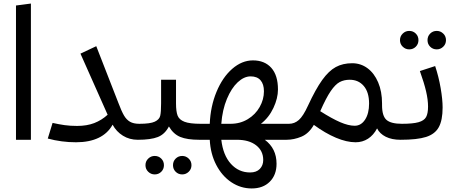

<svg xmlns="http://www.w3.org/2000/svg" viewBox="-20 -787 2567 1081"><path d="M70 0V-756L154 -767V0Z M776 -45 756 0Q709 0 672 -23Q635 -46 614 -85Q587 -36 535 -11Q483 14 408 14Q326 14 249 -7L276 -95Q312 -87 343.5 -82.5Q375 -78 414 -78Q469 -78 510.5 -94Q552 -110 586 -141L433 -485L522 -527L646 -209Q664 -161 678 -137Q692 -113 712 -101.5Q732 -90 764 -90Z M1122 -45 1102 0Q1034 0 995 -16Q956 -32 931 -75Q908 -31 868.5 -15.5Q829 0 756 0L736 -45L765 -90Q826 -90 851.5 -102Q877 -114 882 -135Q887 -156 887 -205V-338H971V-205Q971 -159 980 -136Q989 -113 1018.5 -101.5Q1048 -90 1110 -90ZM799 143Q799 121 814.5 106Q830 91 851 91Q873 91 888 106Q903 121 903 143Q903 165 888 180Q873 195 851 195Q830 195 814.5 180Q799 165 799 143ZM954 143Q954 121 969 106Q984 91 1006 91Q1027 91 1042.5 106Q1058 121 1058 143Q1058 165 1042.5 180Q1027 195 1006 195Q984 195 969 180Q954 165 954 143Z M1582 0H1471Q1537 49 1537 135Q1537 198 1499 236Q1461 274 1397 274Q1335 274 1282.5 239Q1230 204 1197.5 141.5Q1165 79 1161 0H1102L1082 -45L1110 -90H1161Q1165 -188 1199 -270Q1233 -352 1287.5 -399.5Q1342 -447 1404 -447Q1470 -447 1507.5 -405Q1545 -363 1545 -283Q1545 -234 1519.5 -179.5Q1494 -125 1449 -90H1590L1602 -45ZM1226 -90H1278Q1332 -90 1375 -116Q1418 -142 1442 -184.5Q1466 -227 1466 -273Q1466 -313 1447 -335Q1428 -357 1391 -357Q1354 -357 1318.5 -324Q1283 -291 1257.5 -230Q1232 -169 1226 -90ZM1462 114Q1462 62 1422 31Q1382 0 1314 0H1226Q1236 87 1280 135.5Q1324 184 1388 184Q1424 184 1443 164Q1462 144 1462 114Z M2255 -47 2235 0Q2186 0 2152 -17Q2118 -34 2103 -64Q2083 -26 2052 -6Q2021 14 1982 14Q1932 14 1871.5 -11.5Q1811 -37 1747 -84Q1719 -35 1677 -17.5Q1635 0 1593 0H1582L1562 -45L1590 -90H1607Q1638 -90 1662.5 -111.5Q1687 -133 1714 -192Q1757 -285 1794 -336.5Q1831 -388 1870.5 -409.5Q1910 -431 1963 -431Q2011 -431 2049 -403Q2087 -375 2109 -323.5Q2131 -272 2131 -204V-195Q2131 -134 2156 -112Q2181 -90 2243 -90ZM2058 -204Q2058 -268 2028 -303Q1998 -338 1949 -338Q1917 -338 1892.5 -325Q1868 -312 1842 -274Q1816 -236 1783 -161Q1849 -119 1895.5 -99Q1942 -79 1977 -79Q2013 -79 2035.5 -113.5Q2058 -148 2058 -204Z M2390 -187Q2390 -225 2379 -272.5Q2368 -320 2344 -387L2430 -415Q2450 -355 2461 -291Q2472 -227 2472 -182Q2472 -110 2450.5 -71Q2429 -32 2379 -16Q2329 0 2235 0L2215 -45L2243 -90Q2305 -90 2336.5 -99Q2368 -108 2379 -128Q2390 -148 2390 -187ZM2232 -561Q2232 -583 2247.5 -598Q2263 -613 2284 -613Q2306 -613 2321 -598Q2336 -583 2336 -561Q2336 -539 2321 -524Q2306 -509 2284 -509Q2263 -509 2247.5 -524Q2232 -539 2232 -561ZM2387 -561Q2387 -583 2402 -598Q2417 -613 2439 -613Q2460 -613 2475.5 -598Q2491 -583 2491 -561Q2491 -539 2475.5 -524Q2460 -509 2439 -509Q2417 -509 2402 -524Q2387 -539 2387 -561Z"/></svg>

Font: FiraGOUPP
Style: Medium
Weight: 400
Designer: bBox Type
Foundry: bBox Type GmbH
Version: Version 1.001